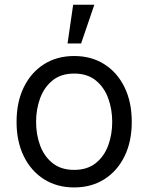

<svg xmlns="http://www.w3.org/2000/svg" viewBox="-20 -793 637 824"><path d="M298.3 11.4Q224.4 11.4 168.9 -23.8Q113.3 -58.9 82.2 -122.2Q51.1 -185.4 51.1 -269.9Q51.1 -355.1 82.2 -418.7Q113.3 -482.2 168.9 -517.4Q224.4 -552.6 298.3 -552.6Q372.2 -552.6 427.7 -517.4Q483.3 -482.2 514.4 -418.7Q545.5 -355.1 545.5 -269.9Q545.5 -185.4 514.4 -122.2Q483.3 -58.9 427.7 -23.8Q372.2 11.4 298.3 11.4ZM298.3 -63.9Q354.4 -63.9 390.6 -92.7Q426.8 -121.4 444.2 -168.3Q461.6 -215.2 461.6 -269.9Q461.6 -324.6 444.2 -371.8Q426.8 -419 390.6 -448.2Q354.4 -477.3 298.3 -477.3Q242.2 -477.3 206 -448.2Q169.7 -419 152.3 -371.8Q134.9 -324.6 134.9 -269.9Q134.9 -215.2 152.3 -168.3Q169.7 -121.4 206 -92.7Q242.2 -63.9 298.3 -63.9ZM269.9 -606.5 294 -772.7H384.9L328.1 -606.5Z"/></svg>

Font: InterMG
Style: Regular
Weight: 400
Designer: Rasmus Andersson
Foundry: rsms
Version: Version 3.019;December 26, 2023;FontCreator 15.0.0.2955 64-b